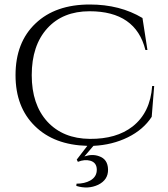

<svg xmlns="http://www.w3.org/2000/svg" viewBox="-20 -634 745 853"><path d="M665 -252 654 -115Q617 -58 548 -24Q479 10 395 14L355 61Q390 49 420 60Q459 73 460 119Q461 165 416 187Q371 208 319 192L320 182Q356 182 381 168Q411 151 410 118Q409 88 381 80Q356 73 326 85L321 75L368 14Q220 10 135 -74Q49 -158 49 -300Q49 -446 138 -530Q226 -614 379 -614Q513 -614 613 -554L635 -412H626Q583 -584 378 -584Q259 -584 190 -508Q121 -432 121 -300Q121 -170 190 -94Q260 -18 379 -17Q497 -16 569 -72Q648 -134 656 -252Z"/></svg>

Font: Cinzel(RUS BY LYAJKA)
Style: Regular
Weight: 400
Designer: Natanael Gama
Version: Version 1.001;PS 001.001;hotconv 1.0.56;makeotf.lib2.0.21325